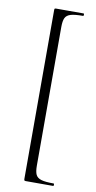

<svg xmlns="http://www.w3.org/2000/svg" viewBox="-94 -766 462 923"><g transform="rotate(10 137.0 -304.0)"><path d="M94 -715Q94 -722 95.5 -723.5Q97 -725 103 -725H236Q239 -725 239 -719Q239 -713 236 -713Q195 -713 175.5 -707Q156 -701 149 -686.5Q142 -672 142 -642V34Q142 64 149 78.5Q156 93 175.5 99Q195 105 236 105Q239 105 239 111Q239 117 236 117H103Q97 117 95.5 115Q94 113 94 106Z"/></g></svg>

Font: Cormorant Infant Light
Style: Regular
Weight: 300
Designer: Christian Thalmann (Catharsis Fonts)
Version: Version 3.000